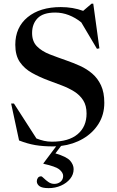

<svg xmlns="http://www.w3.org/2000/svg" viewBox="-20 -764 618 1017"><path d="M237.5 232.5Q203 232.5 189 222Q175 211.5 175 196Q175 186 180.8 178Q186.5 170 198 170Q202 170 212 180Q222 190 236.2 200Q250.5 210 267.5 210Q287 210 300.8 198.5Q314.5 187 314.5 168Q314.5 150.5 294.8 134Q275 117.5 210 103.5V101L277.5 11Q269 11.5 260 11.5Q208 11.5 166.8 4.5Q125.5 -2.5 81 -20L39 -215.5H54L173 -30.5Q193.5 -22.5 213.2 -18Q233 -13.5 254.5 -13.5Q344 -13.5 391.2 -53.2Q438.5 -93 438.5 -162.5Q438.5 -205 420.5 -233Q402.5 -261 372.8 -279.5Q343 -298 307.2 -311.5Q271.5 -325 236.5 -338Q189.5 -355.5 149.5 -377.8Q109.5 -400 85.2 -435.2Q61 -470.5 61 -527Q61 -619 126.2 -672.8Q191.5 -726.5 302 -726.5Q366 -726.5 420.5 -706.5L465 -744.5H474L506.5 -508L493.5 -505.5L410.5 -645.5Q379.5 -670.5 344.5 -684Q309.5 -697.5 272.5 -697.5Q208.5 -697.5 179.2 -667.5Q150 -637.5 150 -589Q150 -544.5 175.8 -518.5Q201.5 -492.5 243.2 -476.2Q285 -460 332.5 -443.5Q368.5 -431 404 -415Q439.5 -399 468.5 -374.2Q497.5 -349.5 515 -312Q532.5 -274.5 532.5 -219.5Q532.5 -157 502.2 -108.5Q472 -60 420 -29.5Q368 1 303.5 9L273.5 48.5Q333 66 351.5 87.2Q370 108.5 370 132Q370 160.5 351.5 183.2Q333 206 303 219.2Q273 232.5 237.5 232.5Z"/></svg>

Font: Newsreader Display Medium
Style: Regular
Weight: 500
Designer: Hugues Gentile
Foundry: Production Type
Version: Version 1.001